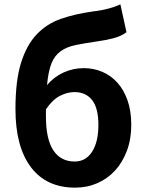

<svg xmlns="http://www.w3.org/2000/svg" viewBox="-20 -848 671 882"><path d="M191 -313Q191 -209 225 -157.5Q259 -106 323 -106Q374 -106 403 -151Q432 -196 432 -274Q432 -352 403 -388.5Q374 -425 322 -425Q290 -425 256 -408Q222 -391 191 -346ZM561 -700Q539 -683 505 -673.5Q471 -664 434 -659Q372 -650 329.5 -641.5Q287 -633 259 -613Q231 -593 216.5 -557Q202 -521 196 -457Q228 -495 272 -515Q316 -535 365 -535Q410 -535 450 -518Q490 -501 519.5 -468Q549 -435 566 -386.5Q583 -338 583 -274Q583 -209 563 -155.5Q543 -102 508.5 -64.5Q474 -27 427 -6.5Q380 14 325 14Q193 14 122 -80Q51 -174 51 -347Q51 -477 76.5 -559Q102 -641 148.5 -690Q195 -739 260 -761.5Q325 -784 404 -795Q429 -798 447 -801.5Q465 -805 480 -809Q495 -813 507.5 -817.5Q520 -822 533 -828Z"/></svg>

Font: Kinto Sans
Style: Bold
Weight: 700
Designer: Authors: Ryoko NISHIZUKA  (kana & ideographs); Paul D. Hunt (Latin, Greek & Cyrillic); Wenlong ZHANG  (bopomofo); Sandol
Foundry: Adobe Systems Incorporated, ookami Inc.
Version: Version 0.001